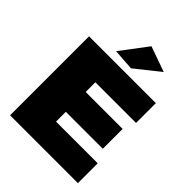

<svg xmlns="http://www.w3.org/2000/svg" viewBox="-257 -1069 1205 1205"><g transform="rotate(45 345.0 -467.0)"><path d="M371 -934 236 -755 378 -745 540 -874ZM50 -701V0H652V-176H282V-263H610V-439H282V-525H643V-701Z"/></g></svg>

Font: Montserrat arm Black
Style: Regular
Weight: 900
Designer: Julieta Ulanovsky
Foundry: Julieta Ulanovsky
Version: Version 6.000;PS 006.000;hotconv 1.0.88;makeotf.lib2.5.64775